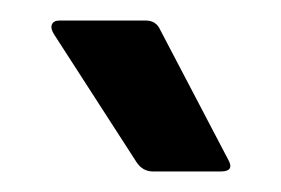

<svg xmlns="http://www.w3.org/2000/svg" viewBox="-20 -724 274 187"><path d="M129 -557Q119 -557 113 -566L33 -690Q29 -696 30.5 -700Q32 -704 38 -704H122Q132 -704 136 -695L202 -569Q209 -557 195 -557Z"/></svg>

Font: Sofia Sans Extra Condensed ExtraBold
Style: Regular
Weight: 800
Designer: Botio Nikoltchev, Ani Petrova
Foundry: lettersoup
Version: Version 4.101; ttfautohint (v1.8.4.7-5d5b)